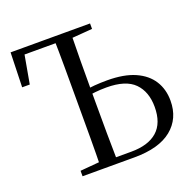

<svg xmlns="http://www.w3.org/2000/svg" viewBox="-128 -859 1002 991"><g transform="rotate(-20 373.5 -364.0)"><path d="M310.4 0V-33.1H440Q534.4 -33.1 583.8 -76.9Q633.2 -120.7 633.2 -209.6Q633.2 -292.8 586.1 -340.8Q538.9 -388.7 432.8 -388.7Q400.8 -388.7 371 -385.6Q341.2 -382.5 310.2 -376.1V-409.4Q344.6 -416.6 378.5 -419.3Q412.4 -422 448.2 -422Q540.9 -422 601.1 -395.4Q661.3 -368.7 691.1 -321.5Q721 -274.3 721 -211.8Q721 -113.7 651 -56.8Q581.1 0 445.9 0ZM264.3 0Q266.3 -84.1 266.4 -168.1Q266.5 -252.2 266.5 -336.8V-391.1Q266.5 -476.1 266.4 -560.7Q266.3 -645.2 264.3 -728H357.1Q355.3 -645 354.8 -561.4Q354.3 -477.8 354.3 -397.2V-336.8Q354.3 -251.7 354.8 -167.7Q355.3 -83.6 357.1 0ZM24.9 -538.1 30.4 -728H324.2V-693H58.8L100.6 -728L66.7 -538.1ZM160.8 0V-30.1L299.7 -42.1H310.4V0ZM309.4 -686.9V-728H466.9V-698L324.6 -686.9Z"/></g></svg>

Font: Noto Serif SC ExtraLight
Style: Regular
Weight: 200
Designer: Ryoko NISHIZUKA 西塚涼子 (kana & ideographs); Frank Grießhammer (Latin, Greek & Cyrillic); Wenlong ZHANG 张文龙 (bopomofo); San
Foundry: Adobe
Version: Version 2.002-H1;hotconv 1.1.0;makeotfexe 2.6.0